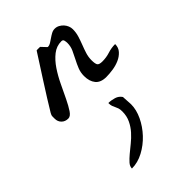

<svg xmlns="http://www.w3.org/2000/svg" viewBox="-213 -432 899 899"><g transform="rotate(-45 236.0 17.5)"><path d="M24.4 -43.9Q24.4 -52.7 24.4 -57.6Q24.4 -62.5 25.9 -66.9Q27.3 -71.3 30.3 -76.2Q33.2 -81.1 38.1 -88.9Q45.9 -102.5 67.4 -136.7Q88.9 -170.9 113.3 -209Q137.7 -247.1 159.7 -281.2Q181.6 -315.4 190.4 -329.1Q191.4 -330.1 195.8 -330.1Q200.2 -330.1 202.1 -330.1Q204.1 -330.1 209 -330.1Q213.9 -330.1 214.8 -329.1Q215.8 -328.1 219.2 -324.2Q222.7 -320.3 227.1 -315.9Q231.4 -311.5 234.9 -307.6Q238.3 -303.7 240.2 -303.7Q249 -303.7 258.8 -309.6Q268.6 -315.4 278.8 -322.8Q289.1 -330.1 299.8 -335.9Q310.5 -341.8 322.3 -341.8Q335 -341.8 345.7 -335.9Q356.4 -330.1 364.3 -321.3Q372.1 -312.5 376.5 -301.8Q380.9 -291 380.9 -280.3Q380.9 -257.8 374.5 -237.3Q368.2 -216.8 360.4 -196.8Q352.5 -176.8 346.2 -156.7Q339.8 -136.7 339.8 -115.2Q339.8 -93.8 344.7 -84.5Q349.6 -75.2 372.1 -75.2Q398.4 -75.2 422.4 -83Q446.3 -90.8 471.7 -90.8Q471.7 -67.4 457.5 -51.8Q443.4 -36.1 422.4 -26.9Q401.4 -17.6 377.4 -14.2Q353.5 -10.7 334 -10.7Q296.9 -10.7 279.8 -31.7Q262.7 -52.7 262.7 -87.9Q262.7 -111.3 271 -131.8Q279.3 -152.3 289.6 -171.9Q299.8 -191.4 308.6 -210.9Q317.4 -230.5 317.4 -252.9Q317.4 -258.8 315.4 -268.6Q313.5 -278.3 302.7 -278.3Q270.5 -278.3 244.6 -257.8Q218.8 -237.3 197.8 -206.1Q176.8 -174.8 159.7 -138.7Q142.6 -102.5 127.4 -71.3Q112.3 -40 98.6 -19.5Q85 1 70.3 1Q49.8 1 37.1 -11.7Q24.4 -24.4 24.4 -43.9ZM272.5 156.2Q272.5 141.6 269.5 133.3Q266.6 125 263.2 118.2Q259.8 111.3 256.8 103.5Q253.9 95.7 253.9 82Q272.5 82 292 87.9Q311.5 93.8 322.3 110.4Q322.3 113.3 322.8 120.6Q323.2 127.9 323.7 135.7Q324.2 143.6 324.7 150.9Q325.2 158.2 325.2 161.1Q325.2 197.3 307.1 235.4Q289.1 273.4 259.3 305.2Q229.5 336.9 191.9 356.9Q154.3 377 115.2 377Q115.2 362.3 127 349.1Q138.7 335.9 156.2 321.3Q173.8 306.6 193.8 290.5Q213.9 274.4 231.4 254.9Q249 235.4 260.7 210.9Q272.5 186.5 272.5 156.2Z"/></g></svg>

Font: La Belle Aurore
Style: Regular
Weight: 400
Version: Version 1.001 2001